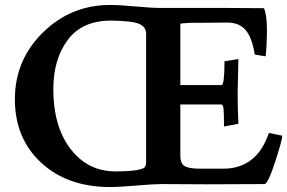

<svg xmlns="http://www.w3.org/2000/svg" viewBox="-20 -742 1158 774"><path d="M303 -101Q362 -51 446 -51Q530 -51 559 -64Q569 -71 569 -87V-606Q569 -634 540 -646Q511 -658 428 -659Q311 -659 253 -581Q195 -503 195 -383Q195 -194 303 -101ZM897 -651 772 -650H748Q707 -648 707 -646V-399H873Q885 -399 885 -495L941 -504L938 -366Q938 -309 941 -243L883 -232Q883 -289 881 -305Q879 -321 871 -321H707V-115Q707 -82 725 -72Q743 -62 786 -62H880Q1015 -62 1064 -206L1118 -195Q1118 -178 1089 -89Q1060 0 1046 0L815 1L632 0Q600 0 530 6Q460 12 424 12Q252 12 146 -86Q40 -184 40 -342Q40 -500 153 -611Q266 -722 424 -722Q462 -722 526 -716Q590 -710 629 -710H888L1044 -709Q1056 -682 1056 -622Q1056 -562 1051 -515L1007 -522Q996 -591 970 -621Q944 -651 897 -651Z"/></svg>

Font: Lusitana
Style: Bold
Weight: 700
Designer: Ana Paula Megda
Foundry: Ana Paula Megda
Version: Version 1.001; ttfautohint (v1.4.1)